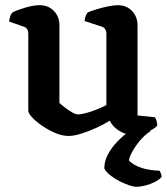

<svg xmlns="http://www.w3.org/2000/svg" viewBox="-20 -520 645 740"><path d="M245 4Q220 4 193 -7.5Q166 -19 142 -35.5Q118 -52 103.5 -68Q89 -84 89 -93V-391Q89 -400 85 -407Q81 -414 72 -417L15 -437Q17 -451 20 -459Q23 -467 28 -472Q45 -481 77 -490.5Q109 -500 133 -500Q166 -500 187.5 -478Q209 -456 209 -423V-123Q218 -115 231 -105Q244 -95 258 -87Q272 -79 281 -79Q292 -79 311 -84Q330 -89 351.5 -97.5Q373 -106 390 -115V-391Q390 -399 386 -406.5Q382 -414 373 -417L306 -439Q307 -451 311 -460Q315 -469 318 -472Q329 -477 350 -483.5Q371 -490 394.5 -495Q418 -500 434 -500Q467 -500 488.5 -478Q510 -456 510 -423V-75L577 -68Q580 -64 583 -55.5Q586 -47 586 -36Q580 -28 564 -19.5Q548 -11 529 -5.5Q510 0 495 0Q464 0 439 -16Q414 -32 403 -55Q383 -42 354 -28.5Q325 -15 295 -5.5Q265 4 245 4ZM504 200Q496 200 479 194.5Q462 189 442 179Q422 169 405.5 156Q389 143 382 129Q382 102 395.5 76Q409 50 431 27Q453 4 478 -14L562 -16Q535 2 516 26Q497 50 487 70Q477 90 477 99Q496 118 527 127.5Q558 137 595 138Q597 141 600 148Q603 155 603 162Q589 178 559 189Q529 200 504 200Z"/></svg>

Font: Texturina Medium 12pt SemiBold
Style: Regular
Weight: 600
Version: Version 1.002